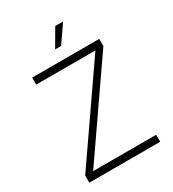

<svg xmlns="http://www.w3.org/2000/svg" viewBox="-214 -1024 1028 1140"><g transform="rotate(-30 300.0 -453.5)"><path d="M57 0V-49L481 -662H75V-710H535V-661L111 -48H543V0ZM277 -787 347 -907H401L318 -787Z"/></g></svg>

Font: Geist Mono ExtraLight
Style: Regular
Weight: 200
Monospace: yes
Designer: Basement.studio, Andrés Briganti, Mateo Zaragoza
Foundry: Basement.studio, Vercel, Andrés Briganti, Guido Ferreyra, Mateo Zaragoza
Version: Version 1.500; ttfautohint (v1.8.4.7-5d5b)